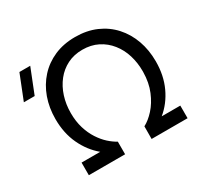

<svg xmlns="http://www.w3.org/2000/svg" viewBox="-154 -924 1155 1114"><g transform="rotate(-30 423.5 -367.0)"><path d="M140 0V-84.5H265Q205.5 -134 170.2 -209Q135 -284 135 -378.5Q135 -454 158.2 -518.8Q181.5 -583.5 225.5 -632Q269.5 -680.5 331.5 -707.5Q393.5 -734.5 471 -734.5Q549 -734.5 611 -707.5Q673 -680.5 716.8 -632Q760.5 -583.5 783.8 -518.8Q807 -454 807 -378.5Q807 -284 772.2 -209Q737.5 -134 677 -84.5H801.5V0H560.5L561 -84.5Q596 -102.5 630.5 -140.5Q665 -178.5 688.2 -234.2Q711.5 -290 712.5 -361.5Q712.5 -365 712.5 -368.5Q712.5 -423.5 697 -474Q681.5 -524.5 650 -564.2Q618.5 -604 573.2 -626.8Q528 -649.5 471 -649.5Q414.5 -649.5 369.8 -627Q325 -604.5 293.8 -565Q262.5 -525.5 246 -474Q229.5 -422.5 229.5 -364.5Q229.5 -308.5 243.5 -262.8Q257.5 -217 280.5 -181.8Q303.5 -146.5 330.5 -122.2Q357.5 -98 383 -84.5V0ZM97.5 -555H25L90.5 -720H163Z"/></g></svg>

Font: Cns Manrope Med
Style: Regular
Weight: 500
Designer: Mikhail Sharanda
Foundry: Mikhail Sharanda
Version: Version 4.504